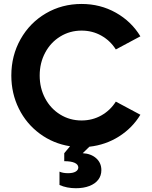

<svg xmlns="http://www.w3.org/2000/svg" viewBox="-20 -741 780 985"><path d="M285.2 208V139.6Q302.7 147.5 329.1 147.5Q354 147.5 367.7 139.6Q381.3 131.8 381.8 118.2Q381.3 102.5 362.8 94.2Q344.2 85.9 309.6 85.9V44.9L339.4 9.3Q252.9 -4.4 184.1 -55.2Q115.2 -106 76.7 -183.8Q38.1 -261.7 38.1 -353.5Q38.1 -455.6 85.4 -539.8Q132.8 -624 215.3 -672.4Q297.9 -720.7 398.4 -720.7Q494.6 -720.7 574.2 -676Q653.8 -631.3 700.2 -554.7L574.2 -487.3Q545.9 -532.2 500 -558.1Q454.1 -584 398.4 -584Q338.4 -584 289.1 -553.7Q239.7 -523.4 211.7 -470.7Q183.6 -418 183.6 -353.5Q183.6 -289.1 211.7 -236.3Q239.7 -183.6 289.1 -153.3Q338.4 -123 398.4 -123Q454.1 -123 500 -148.9Q545.9 -174.8 574.2 -219.7L700.2 -152.3Q658.7 -84 590.3 -40.8Q522 2.4 438.5 11.7L404.3 44.9Q447.3 47.4 473.6 71Q500 94.7 500 131.8Q500 160.2 484.1 180.9Q468.3 201.7 438.7 213.1Q409.2 224.6 369.1 224.6Q322.8 224.6 285.2 208Z"/></svg>

Font: Wanted Sans
Style: Bold
Weight: 700
Designer: Original Design by Kil Hyung-jin and Kang Hanbin, Wanted Lab, Inc; Hangeul from Source Han Sans by Jang Soo-young and Ka
Foundry: Wanted Lab, Inc.
Version: Version 1.000